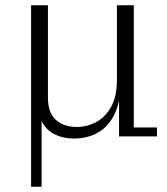

<svg xmlns="http://www.w3.org/2000/svg" viewBox="-20 -518 634 729"><path d="M261 8Q220 8 188.5 -7.5Q157 -23 140.5 -53.5Q124 -84 124 -128H98V-498H162V-147Q162 -91 191.5 -63.5Q221 -36 272 -36Q311 -36 346 -55Q381 -74 402.5 -113.5Q424 -153 424 -215L439 -214Q439 -137 416.5 -88Q394 -39 353.5 -15.5Q313 8 261 8ZM432 0V-170H424V-498H488V-34H576V0ZM98 -128H138V191H98Z"/></svg>

Font: Montagu Slab 144pt Light
Style: Regular
Weight: 300
Designer: Florian Karsten
Foundry: Florian Karsten
Version: Version 1.000